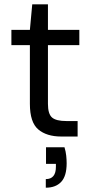

<svg xmlns="http://www.w3.org/2000/svg" viewBox="-20 -635 427 893"><path d="M265 0Q197 0 158 -33Q119 -66 119 -152V-425H33V-496H119L130 -615H203V-496H349V-425H203V-152Q203 -105 222 -88.5Q241 -72 289 -72H341V0ZM193 238V198Q240 198 240 141V127H194V50H280Q286 70 288 89Q290 108 290 124Q290 184 264.5 211Q239 238 193 238Z"/></svg>

Font: Firefly Display
Style: Regular
Weight: 400
Designer: Colophon Foundry, Jonny Pinhorn
Foundry: Colophon Foundry
Version: Version 1.200; ttfautohint (v1.8.3)